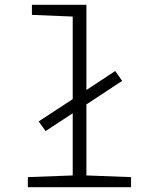

<svg xmlns="http://www.w3.org/2000/svg" viewBox="-20 -780 640 800"><path d="M526 0V-42L340 -49V-345L489 -443L460 -484L340 -405V-760H113V-718L283 -711V-367L141 -274L170 -234L283 -308V-49L96 -42V0Z"/></svg>

Font: Noto Sans Mono UI Light
Style: Regular
Weight: 300
Designer: Monotype Design team
Foundry: Monotype Imaging Inc.
Version: 1.000